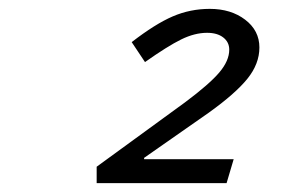

<svg xmlns="http://www.w3.org/2000/svg" viewBox="-20 -743 654 433"><path d="M491 -330H198V-367L397 -512Q452 -553 474.5 -579.5Q497 -606 497 -631Q497 -648 483.5 -658.5Q470 -669 447 -669Q419 -669 388.5 -654Q358 -639 307 -603L277 -648Q330 -689 369.5 -706Q409 -723 453 -723Q501 -723 533 -698.5Q565 -674 565 -636Q565 -599 538 -565.5Q511 -532 451 -489L305 -387V-384H507Z"/></svg>

Font: Intel One Mono
Style: Italic
Weight: 400
Italic angle: -16°
Monospace: yes
Designer: Fred Shallcrass
Foundry: Frere-Jones Type LLC
Version: Version 1.400;hotconv 1.1.0;makeotfexe 2.6.0;FJTRelease1.4